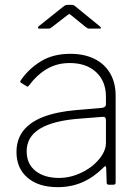

<svg xmlns="http://www.w3.org/2000/svg" viewBox="-20 -762 578 792"><path d="M408 -72Q367 -31 320.5 -10.5Q274 10 218 10Q139 10 93.5 -29Q48 -68 48 -135Q48 -186 75.5 -222Q103 -258 158 -279.5Q213 -301 295 -308L400 -317Q408 -318 412.5 -321.5Q417 -325 417 -332V-363Q417 -427 376.5 -464.5Q336 -502 268 -502Q216 -502 175 -478.5Q134 -455 100 -410Q97 -406 95 -405Q93 -404 90 -406L66 -421Q64 -423 63.5 -425Q63 -427 66 -431Q98 -478 148.5 -509Q199 -540 270 -540Q327 -540 369 -519.5Q411 -499 434 -460Q457 -421 457 -367V-10Q457 -4 454.5 -2Q452 0 447 0H429Q425 0 422.5 -2Q420 -4 420 -9L418 -70Q416 -82 408 -72ZM417 -266Q417 -282 403 -280L314 -273Q255 -269 212.5 -258Q170 -247 143 -230Q116 -213 103 -190Q90 -167 90 -138Q90 -86 126.5 -57Q163 -28 224 -28Q261 -28 296.5 -41.5Q332 -55 360 -77Q388 -100 402.5 -124.5Q417 -149 417 -171V-266ZM334 -650 275 -698Q268 -704 266 -704Q264 -704 256 -698L194 -650Q189 -646 186.5 -645Q184 -644 179 -644H142Q137 -644 136.5 -647Q136 -650 140 -654L239 -733Q244 -737 248 -739.5Q252 -742 259 -742H277Q283 -742 286.5 -739Q290 -736 293 -734L391 -654Q403 -644 390 -644H349Q345 -644 341.5 -645.5Q338 -647 334 -650Z"/></svg>

Font: Libre Franklin Thin
Style: Regular
Weight: 100
Designer: Pablo Impallari, Rodrigo Fuenzalida, Nhung Nguyen
Foundry: Impallari Type
Version: Version 3.000